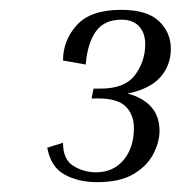

<svg xmlns="http://www.w3.org/2000/svg" viewBox="-20 -810 367 390"><path d="M304 -544Q304 -521 291 -496.5Q278 -472 250.5 -456Q223 -440 177 -440Q139 -440 111 -455.5Q83 -471 76 -510L108 -520Q108 -486 129 -473Q150 -460 175 -460Q210 -460 231 -485Q252 -510 252 -550Q252 -577 235.5 -593.5Q219 -610 180 -610H166L170 -630H184Q234 -630 254.5 -658Q275 -686 275 -720Q275 -743 262.5 -756.5Q250 -770 227 -770Q192 -770 175 -746.5Q158 -723 154 -679L108 -687Q108 -728 136 -759Q164 -790 226 -790Q279 -790 303 -767Q327 -744 327 -711Q327 -677 305.5 -653Q284 -629 239 -620Q270 -612 287 -593Q304 -574 304 -544Z"/></svg>

Font: Inria Serif Light
Style: Italic
Weight: 300
Italic angle: -10°
Designer: Black Foundry Team
Foundry: Black Foundry
Version: Version 1.000; ttfautohint (v1.8.3)